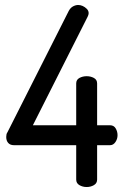

<svg xmlns="http://www.w3.org/2000/svg" viewBox="-20 -751 500 771"><path d="M328 0Q312 0 299 -7.5Q286 -15 286 -30V-168H36Q21 -168 13 -177Q5 -186 5 -201Q5 -206 6 -211Q7 -216 10 -220L256 -707Q263 -720 273.5 -725.5Q284 -731 294 -731Q303 -731 312 -727Q321 -723 328.5 -715.5Q336 -708 336 -698Q336 -692 332 -684L112 -248H286V-416Q286 -431 299 -438Q312 -445 328 -445Q344 -445 357 -438Q370 -431 370 -416V-248H422Q437 -248 444.5 -235.5Q452 -223 452 -208Q452 -193 443.5 -180.5Q435 -168 422 -168H370V-30Q370 -15 357 -7.5Q344 0 328 0Z"/></svg>

Font: Dosis ExtraLight Medium
Style: Regular
Weight: 500
Version: Version 3.001; ttfautohint (v1.8.2)